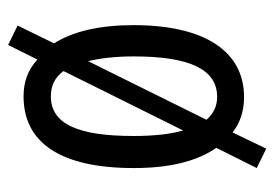

<svg xmlns="http://www.w3.org/2000/svg" viewBox="-124 -596 692 485"><g transform="rotate(-90 222.5 -353.0)"><path d="M402 -362C402 -446 387 -514 356 -563L401 -655L352 -679L315 -605C289 -629 259 -640 222 -640C104 -640 41 -545 41 -362C41 -273 57 -204 92 -153L41 -51L90 -27L131 -112C155 -93 185 -83 220 -83C337 -83 402 -184 402 -362ZM122 -362C122 -502 152 -571 222 -571C249 -571 270 -561 286 -539L136 -237C127 -267 122 -309 122 -362ZM323 -362C323 -222 291 -151 221 -151C198 -151 178 -160 163 -178L311 -477C318 -448 323 -410 323 -362Z"/></g></svg>

Font: Noto Sans Kannada UI ExtraCondensed
Style: Regular
Weight: 400
Width: 2
Designer: Jelle Bosma - Monotype Design Team
Foundry: Monotype Imaging Inc.
Version: Version 2.005